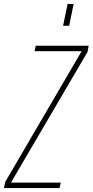

<svg xmlns="http://www.w3.org/2000/svg" viewBox="-33 -963 474 983"><path d="M-13 0 -6 -32 385 -701H144L150 -729H421L415 -697L23 -28H278L272 0ZM290 -831 313 -943H344L321 -831Z"/></svg>

Font: Hubot Sans Condensed ExtraLight
Style: Italic
Weight: 200
Width: 3
Italic angle: -12.0243°
Designer: Deni Anggara
Foundry: GitHub, Inc., Subsidiary of Microsoft Corporation
Version: Version 2.000